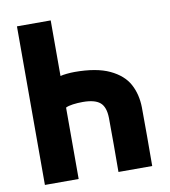

<svg xmlns="http://www.w3.org/2000/svg" viewBox="-82 -804 774 874"><g transform="rotate(-10 305.0 -366.5)"><path d="M55 0V-733H211V-476Q221 -479 240.5 -481Q260 -483 277 -483Q378 -483 438.5 -454.5Q499 -426 524.5 -379Q550 -332 551 -271Q552 -136 551 0H395Q396 -125 395 -250Q394 -301 369.5 -321.5Q345 -342 290 -342Q266 -342 244 -339Q222 -336 211 -330V0Z"/></g></svg>

Font: Kreadon
Style: Regular
Weight: 400
Designer: kohakuno
Foundry: StudioGnu
Version: Version 1.000;Glyphs 3.1.2 (3151)